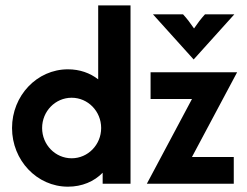

<svg xmlns="http://www.w3.org/2000/svg" viewBox="-20 -687 922 718"><path d="M234 11.1C286.8 11.1 331.9 -8.3 363.9 -41V0H468.1V-666.7H347.2V-390.3C316.7 -413.9 278.5 -427.8 234 -427.8C118.1 -427.8 25 -329.2 25 -208.3C25 -87.5 118.1 11.1 234 11.1ZM704.2 -464.6 856.2 -633.3H746.5C731.2 -616.7 719.4 -600.7 705.6 -580.6C691.7 -600.7 679.9 -616.7 664.6 -633.3H552.1ZM529.2 0H854.2V-100H697.9L866.7 -416.7H543.1V-316.7H697.9ZM247.9 -95.1C186.8 -95.1 137.5 -145.8 137.5 -208.3C137.5 -270.8 186.8 -321.5 247.9 -321.5C309 -321.5 358.3 -270.8 358.3 -208.3C358.3 -145.8 309 -95.1 247.9 -95.1Z"/></svg>

Font: Afacad
Style: Bold
Weight: 700
Designer: Kristian Moeller
Foundry: Dicotype
Version: Version 1.000